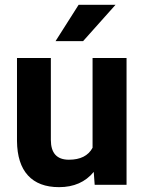

<svg xmlns="http://www.w3.org/2000/svg" viewBox="-20 -770 600 800"><path d="M370.6 -53.7Q318.4 9.8 226.1 9.8Q141.1 9.8 96.4 -39.1Q51.8 -87.9 50.8 -182.1V-528.3H191.9V-187Q191.9 -104.5 267.1 -104.5Q338.9 -104.5 365.7 -154.3V-528.3H507.3V0H374.5ZM307.6 -750H461.4L326.2 -598.6H211.4Z"/></svg>

Font: Robotiche
Style: Bold
Weight: 700
Designer: Google
Version: Version 2.001150; 2014